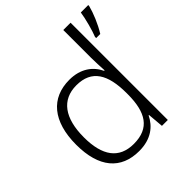

<svg xmlns="http://www.w3.org/2000/svg" viewBox="-205 -905 1061 1061"><g transform="rotate(-45 325.0 -375.0)"><path d="M279 10C374 10 427 -36 455 -93H458L466 0H512V-760H455V-545C455 -514 457 -472 459 -441H455C428 -498 373 -542 284 -542C142 -542 57 -444 57 -261C57 -83 137 10 279 10ZM650 -753V-760H592C586 -717 566 -643 552 -609V-600H584C613 -646 639 -709 650 -753ZM286 -39C171 -39 116 -116 116 -260C116 -410 176 -493 290 -493C409 -493 456 -413 456 -266V-257C456 -116 409 -39 286 -39Z"/></g></svg>

Font: Noto Sans Kannada Light
Style: Regular
Weight: 300
Designer: Jelle Bosma - Monotype Design Team
Foundry: Monotype Imaging Inc.
Version: Version 2.005